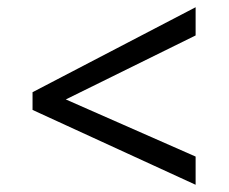

<svg xmlns="http://www.w3.org/2000/svg" viewBox="-20 -588 632 531"><path d="M70 -284V-333L521 -568V-490L162 -313L521 -155V-77Z"/></svg>

Font: hexsinhala15
Style: Book
Weight: 400
Designer: Jelle Bosma - Monotype Design Team
Foundry: Monotype Imaging Inc.
Version: Version 2.003